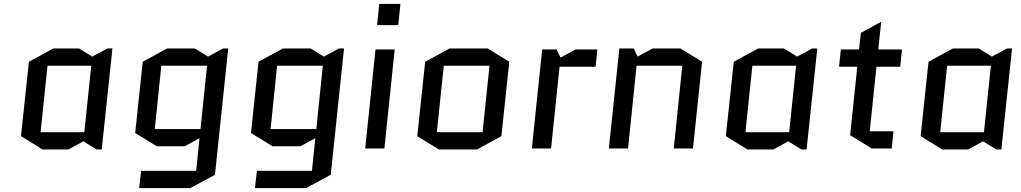

<svg xmlns="http://www.w3.org/2000/svg" viewBox="-20 -750 5160 970"><path d="M220 -418 185 -82H406L441 -418ZM548 -505 494 5H468L401 -36L326 5H195L86 -62L126 -438L249 -505H380L446 -464L522 -505Z M1107 -505H1133L1066 133L942 200H683L693 113H971L988 -52L913 -11H772L663 -78L701 -438L824 -505H965L1031 -464ZM762 -98H993L1026 -418H795Z M1692 -505H1718L1651 133L1527 200H1268L1278 113H1556L1573 -52L1498 -11H1357L1248 -78L1286 -438L1409 -505H1550L1616 -464ZM1347 -98H1578L1611 -418H1380Z M1974 -500 1922 0H1825L1877 -500ZM1885 -623 1896 -730H2003L1992 -623Z M2513 -62 2390 5H2197L2088 -62L2128 -438L2251 -505H2444L2553 -438ZM2222 -418 2187 -82H2418L2453 -418Z M2989 -413H2807L2764 0H2667L2719 -500H2792L2812 -459L2887 -500H2998Z M3527 -438 3481 0H3384L3427 -418H3196L3153 0H3056L3109 -505H3182L3201 -464L3277 -505H3418Z M3781 -418 3746 -82H3967L4002 -418ZM4109 -505 4055 5H4029L3962 -36L3887 5H3756L3647 -62L3687 -438L3810 -505H3941L4007 -464L4083 -505Z M4219 -413 4228 -500H4320L4329 -584L4432 -640L4417 -500H4537L4528 -413H4408L4374 -87H4494L4485 0H4384L4275 -67L4311 -413Z M4765 -418 4730 -82H4951L4986 -418ZM5093 -505 5039 5H5013L4946 -36L4871 5H4740L4631 -62L4671 -438L4794 -505H4925L4991 -464L5067 -505Z"/></svg>

Font: Quantico
Style: Italic
Weight: 400
Italic angle: -12°
Designer: Matt Desmond
Foundry: MADtype
Version: Version 2.002